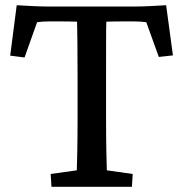

<svg xmlns="http://www.w3.org/2000/svg" viewBox="-20 -715 702 735"><path d="M616 -695C579 -693 534 -690 496 -690H165C126 -690 81 -693 44 -695L19 -502L74 -495L122 -630C136 -632 152 -633 166 -633H211C227 -633 256 -633 275 -632C276 -614 277 -504 277 -416V-264C277 -165 275 -87 274 -63L174 -49L177 0H485L488 -49L389 -63C388 -87 386 -165 386 -264V-416C386 -504 386 -614 387 -632C406 -633 437 -633 453 -633H495C508 -633 526 -632 540 -630L588 -497L642 -503Z"/></svg>

Font: TPK Tissa Web Medium
Style: Regular
Weight: 500
Designer: Jacques Le Bailly, Suppakit Chalermlarp | Katatrad Co.,Ltd.
Foundry: Jacques Le Bailly, Cadson Demak Co.,Ltd.
Version: Version 5.000;Glyphs 3.1.2 (3151)